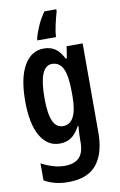

<svg xmlns="http://www.w3.org/2000/svg" viewBox="-107 -824 700 1121"><g transform="rotate(-10 243.0 -263.0)"><path d="M198 -553Q237 -553 264.5 -534.5Q292 -516 314 -473H321L332 -543H427V-15Q427 107 374 173.5Q321 240 204 240Q163 240 129 231.5Q95 223 63 205V104Q136 143 201 143Q256 143 285.5 115Q315 87 315 20V7Q315 -9 316 -31Q317 -53 319 -73H315Q293 -31 264.5 -10.5Q236 10 194 10Q121 10 79.5 -62.5Q38 -135 38 -268Q38 -406 80.5 -479.5Q123 -553 198 -553ZM229 -456Q152 -456 152 -267Q152 -174 171.5 -130.5Q191 -87 231 -87Q315 -87 315 -249V-276Q315 -370 294.5 -413Q274 -456 229 -456ZM310 -754Q300 -720 290.5 -677Q281 -634 280 -606H170V-616Q179 -652 197.5 -693Q216 -734 240 -766H310Z"/></g></svg>

Font: Noto Sans Thai Looped ExtraCondensed SemiBold
Style: Regular
Weight: 600
Width: 2
Designer: Sasikarn Vongin, Ben Mitchell
Foundry: The Fontpad Ltd
Version: Version 1.001; ttfautohint (v1.8.4.7-5d5b)